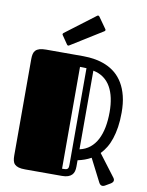

<svg xmlns="http://www.w3.org/2000/svg" viewBox="-102 -1019 850 1107"><g transform="rotate(10 323.0 -465.5)"><path d="M486.8 -132.8Q468.3 -122.6 449 -115.7Q429.7 -108.9 409.2 -104.5V-67.9Q409.2 -52.2 405.8 -39.8Q402.3 -27.3 393.8 -18.6Q385.3 -9.8 371.3 -4.9Q357.4 0 336.4 0H120.1Q96.7 0 82 -4.4Q67.4 -8.8 59.1 -17.1Q50.8 -25.4 47.9 -38.1Q44.9 -50.8 44.9 -67.9V-632.8Q44.9 -649.9 47.9 -662.6Q50.8 -675.3 59.1 -683.8Q67.4 -692.4 82 -696.8Q96.7 -701.2 120.1 -701.2H337.9Q373 -701.2 407 -695.3Q440.9 -689.5 471.4 -676.5Q502 -663.6 527.6 -642.1Q553.2 -620.6 572 -589.1Q590.8 -557.6 601.3 -515.6Q611.8 -473.6 611.8 -418.9Q611.8 -372.1 606 -334Q600.1 -295.9 589.8 -265.1Q579.6 -234.4 565.2 -210.7Q550.8 -187 533.2 -168.9L630.9 -40Q635.7 -33.2 635.7 -26.9Q635.7 -19.5 630.6 -14.2Q625.5 -8.8 619.6 -5.4L590.3 11.7Q586.9 13.7 583.3 14.9Q579.6 16.1 575.7 16.1Q570.3 16.1 564.9 12.7Q559.6 9.3 555.2 1ZM543 -410.2Q543 -454.1 535.2 -491.2Q527.3 -528.3 511.2 -556.6Q495.1 -585 469.7 -603.5Q444.3 -622.1 409.2 -628.9V-168.5Q444.3 -176.3 469.7 -197Q495.1 -217.8 511.2 -249Q527.3 -280.3 535.2 -321Q543 -361.8 543 -410.2ZM367.7 -636.2Q357.9 -636.7 347.4 -637Q336.9 -637.2 329.6 -637.2V-41Q341.3 -41 348.6 -41.7Q356 -42.5 360.4 -45.7Q364.7 -48.8 366.2 -54.9Q367.7 -61 367.7 -72.3ZM248 -749Q246.1 -748 244.6 -747.1Q243.2 -746.1 241.7 -746.1Q236.3 -746.1 233.4 -751L200.7 -798.8Q197.8 -802.2 197.8 -805.7Q197.8 -809.1 202.1 -813L375 -943.8Q378.4 -946.8 381.8 -946.8Q385.3 -946.8 389.2 -942.4L434.1 -878.9Q437.5 -875 437.5 -871.6Q437.5 -867.2 433.1 -864.3Z"/></g></svg>

Font: Fascinate Inline
Style: Regular
Weight: 900
Designer: Astigmatic (AOETI)
Foundry: Astigmatic (AOETI)
Version: Version 1.000